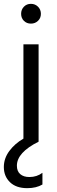

<svg xmlns="http://www.w3.org/2000/svg" viewBox="-45 -738 298 1000"><path d="M153 -703Q168 -688 168 -666Q168 -644 153 -629.5Q138 -615 116 -615Q94 -615 79.5 -629.5Q65 -644 65 -666Q65 -688 79.5 -703Q94 -718 116 -718Q138 -718 153 -703ZM176 223Q144 242 97 242Q39 242 7 211Q-25 180 -25 132Q-25 87 3.5 48.5Q32 10 77 -16V-507H156V0Q43 56 43 125Q43 154 60.5 169Q78 184 108 184Q147 184 176 162Z"/></svg>

Font: Hind Guntur
Style: Regular
Weight: 400
Designer: Manushi Parikh, Hitesh Malaviya
Foundry: Indian Type Foundry
Version: Version 1.002;PS 1.0;hotconv 1.0.86;makeotf.lib2.5.63406; tt